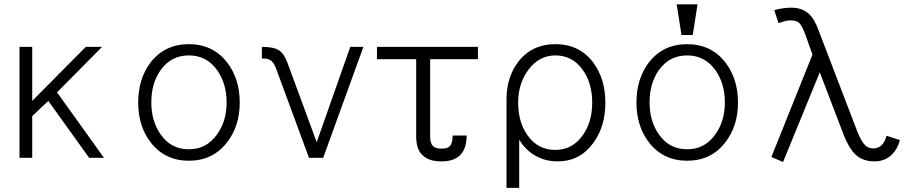

<svg xmlns="http://www.w3.org/2000/svg" viewBox="-20 -738 4248 899"><path d="M71.3 1H130.9V-194.3L206.1 -265.6L397.5 1H466.8L247.1 -305.7L458 -518.6H381.8L130.9 -265.6V-518.6H71.3Z M864.3 -531.2Q752 -531.2 685.5 -446.3Q627 -369.1 627 -257.8Q627 -147.5 685.5 -71.3Q752 14.6 864.3 14.6Q976.6 14.6 1043 -71.3Q1102.5 -147.5 1102.5 -257.8Q1102.5 -369.1 1043 -446.3Q976.6 -531.2 864.3 -531.2ZM864.3 -478.5Q947.3 -478.5 996.1 -410.2Q1041 -347.7 1041 -258.8Q1041 -169.9 996.1 -108.4Q947.3 -39.1 864.3 -39.1Q780.3 -39.1 732.4 -108.4Q688.5 -169.9 688.5 -258.8Q688.5 -348.6 732.4 -410.2Q781.2 -478.5 864.3 -478.5Z M1426.8 1H1493.2L1681.6 -518.6H1620.1L1462.9 -72.3L1326.2 -443.4Q1310.5 -486.3 1287.1 -502Q1261.7 -518.6 1206.1 -518.6V-463.9Q1231.4 -464.8 1245.1 -457Q1259.8 -448.2 1270.5 -422.9Z M2165 -103.5Q2165 -35.2 2127 -4.9Q2098.6 17.6 2046.9 17.6Q1994.1 17.6 1965.8 -4.9Q1928.7 -33.2 1928.7 -97.7V-460.9H1745.1V-518.6H2217.8V-460.9H1994.1V-97.7Q1994.1 -67.4 2007.8 -53.7Q2019.5 -42 2046.9 -42Q2072.3 -42 2083 -50.8Q2099.6 -64.5 2099.6 -103.5Z M2351.6 141.6H2411.1V-84Q2441.4 -34.2 2487.3 -8.8Q2533.2 17.6 2590.8 17.6Q2695.3 17.6 2757.8 -68.4Q2814.5 -145.5 2814.5 -256.8Q2814.5 -370.1 2756.8 -446.3Q2692.4 -531.2 2581.1 -531.2Q2469.7 -531.2 2406.2 -448.2Q2351.6 -376 2351.6 -272.5ZM2580.1 -478.5Q2661.1 -478.5 2709 -410.2Q2752.9 -347.7 2752.9 -257.8Q2752.9 -167 2709 -105.5Q2661.1 -36.1 2580.1 -36.1Q2497.1 -36.1 2449.2 -105.5Q2406.2 -167 2406.2 -257.8Q2406.2 -345.7 2453.1 -410.2Q2503.9 -478.5 2580.1 -478.5Z M3197.3 -478.5Q3280.3 -478.5 3329.1 -410.2Q3374 -347.7 3374 -258.8Q3374 -169.9 3329.1 -108.4Q3280.3 -39.1 3197.3 -39.1Q3113.3 -39.1 3065.4 -108.4Q3021.5 -169.9 3021.5 -258.8Q3021.5 -348.6 3065.4 -410.2Q3114.3 -478.5 3197.3 -478.5ZM3197.3 -531.2Q3085 -531.2 3018.6 -446.3Q2960 -369.1 2960 -257.8Q2960 -147.5 3018.6 -71.3Q3085 14.6 3197.3 14.6Q3309.6 14.6 3376 -71.3Q3435.5 -147.5 3435.5 -257.8Q3435.5 -369.1 3376 -446.3Q3309.6 -531.2 3197.3 -531.2ZM3246.1 -717.8H3148.4L3170.9 -574.2H3223.6Z M3812.5 -596.7Q3793.9 -649.4 3766.6 -673.8Q3735.4 -702.1 3685.5 -702.1Q3666 -702.1 3646.5 -699.2Q3625 -696.3 3605.5 -690.4L3625 -629.9L3637.7 -633.8Q3653.3 -638.7 3660.2 -640.6Q3672.9 -642.6 3681.6 -642.6Q3710 -642.6 3723.6 -628.9Q3737.3 -614.3 3752.9 -570.3L3784.2 -482.4L3591.8 -2.9L3646.5 20.5L3818.4 -399.4L3932.6 -100.6Q3958 -40 3985.4 -14.6Q4019.5 17.6 4074.2 17.6Q4124 17.6 4156.2 -14.6Q4182.6 -40 4193.4 -82L4130.9 -102.5Q4124 -75.2 4109.4 -59.6Q4092.8 -43 4068.4 -43Q4044.9 -43 4029.3 -59.6Q4013.7 -75.2 3996.1 -117.2Z"/></svg>

Font: Dotum
Style: Regular
Weight: 400
Version: Version 2.21